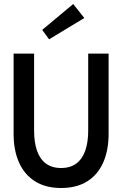

<svg xmlns="http://www.w3.org/2000/svg" viewBox="-20 -928 603 960"><path d="M285.5 12Q208 12 155 -21.5Q102 -55 75 -115.8Q48 -176.5 48 -258.5V-660H150.5V-274.5Q150.5 -217 164.8 -175.2Q179 -133.5 209 -110.8Q239 -88 285.5 -88Q332 -88 362 -110.8Q392 -133.5 406.5 -175.2Q421 -217 421 -274.5V-660H523V-258.5Q523 -176.5 496.2 -115.8Q469.5 -55 416.5 -21.5Q363.5 12 285.5 12ZM225.5 -731.5 191 -778.5 346 -908 401.5 -838Z"/></svg>

Font: Lucymar Sans Medium
Style: Regular
Weight: 500
Foundry: The League of Moveable Type (original font) / Main changes by Cristiano Sobral with portions from Mirco Monsees
Version: Version 2.001;August 30, 2020;FontCreator 13.0.0.2681 64-bit